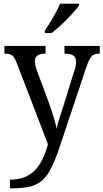

<svg xmlns="http://www.w3.org/2000/svg" viewBox="-20 -786 563 1045"><path d="M34 192Q81 192 114.5 178Q148 164 172 138.5Q196 113 212.5 77.5Q229 42 241 -1L72 -441Q64 -463 55.5 -474.5Q47 -486 36 -490Q25 -494 7 -494H4V-536H228V-494H225Q196 -494 183 -483.5Q170 -473 170 -452Q170 -442 172.5 -430.5Q175 -419 180 -404L244 -232Q254 -205 263 -177.5Q272 -150 278.5 -126Q285 -102 288 -85Q294 -113 304 -143.5Q314 -174 324 -206L385 -402Q390 -415 392 -427.5Q394 -440 394 -450Q394 -474 379 -484Q364 -494 334 -494H331V-536H523V-494H520Q503 -494 491 -488.5Q479 -483 469.5 -467Q460 -451 449 -418L309 1Q285 74 263 120Q241 166 214 192Q187 218 146 228.5Q105 239 43 239H34ZM224 -619Q239 -641 254.5 -666.5Q270 -692 284 -718Q298 -744 307 -766H410V-756Q401 -743 384 -723.5Q367 -704 345.5 -682Q324 -660 302 -640.5Q280 -621 261 -606H224Z"/></svg>

Font: Noto Serif Thai SemiCondensed
Style: Regular
Weight: 400
Width: 4
Designer: Monotype Design Team
Foundry: Monotype Imaging Inc.
Version: Version 2.002